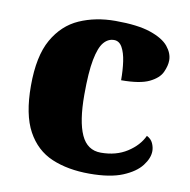

<svg xmlns="http://www.w3.org/2000/svg" viewBox="-68 -618 688 695"><g transform="rotate(10 276.5 -270.5)"><path d="M304 10Q225 10 166 -15Q107 -40 74 -100.5Q41 -161 41 -267Q41 -376 76 -437.5Q111 -499 170 -525Q229 -551 302 -551Q384 -551 431 -535Q478 -519 498 -494.5Q518 -470 518 -444Q518 -424 507 -400Q496 -376 462 -359.5Q428 -343 359 -343Q359 -380 354.5 -411.5Q350 -443 339 -462.5Q328 -482 309 -482Q287 -482 271 -463Q255 -444 246 -397.5Q237 -351 237 -268Q237 -171 259.5 -121.5Q282 -72 332 -72Q388 -72 428.5 -98Q469 -124 486 -161Q502 -153 508.5 -138.5Q515 -124 515 -110Q515 -84 493.5 -56Q472 -28 426 -9Q380 10 304 10Z"/></g></svg>

Font: Noto Serif Tamil Black
Style: Regular
Weight: 900
Designer: Indian Type Foundry, Tom Grace, and the Monotype Design Team
Foundry: Monotype Imaging Inc.
Version: Version 2.004; ttfautohint (v1.8.4.7-5d5b)